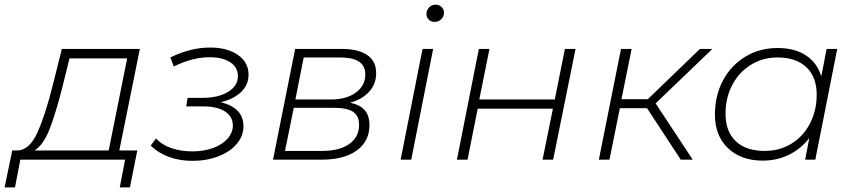

<svg xmlns="http://www.w3.org/2000/svg" viewBox="-82 -692 3699 832"><path d="M435 -40H513L481 120H437L460 0H6L-17 120H-62L-29 -40H-4Q46 -43 80 -117.5Q114 -192 147 -324L186 -480H524ZM68 -40H389L469 -439H219L189 -317Q161 -206 134 -135.5Q107 -65 68 -40Z M973 -145Q973 -103 944.5 -69Q916 -35 865 -15Q814 5 752 5Q696 5 650 -12Q604 -29 571 -61L594 -92Q620 -64 661 -50Q702 -36 751.5 -36Q801 -36 841 -50.5Q881 -65 904 -91Q927 -117 927 -148Q927 -187 893 -209Q859 -231 799 -231H725L731 -268H796Q864 -268 906.5 -294Q949 -320 949 -362Q949 -400 916 -422Q883 -444 826 -444Q753 -444 671 -404L656 -443Q744 -486 828 -486Q903 -486 949 -454Q995 -422 995 -368Q995 -325 963.5 -294Q932 -263 875 -249Q973 -225 973 -145Z M1519 -150Q1519 -80 1464 -40Q1409 0 1310 0H1101L1197 -480H1398Q1471 -480 1509.5 -453.5Q1548 -427 1548 -375Q1548 -328 1517.5 -294.5Q1487 -261 1435 -247Q1478 -238 1498.5 -214.5Q1519 -191 1519 -150ZM1198 -261H1353Q1419 -261 1460 -291Q1501 -321 1501 -369Q1501 -407 1473.5 -425Q1446 -443 1390 -443H1234ZM1474 -151Q1474 -190 1448 -207.5Q1422 -225 1362 -225H1191L1153 -38H1314Q1389 -38 1431.5 -68Q1474 -98 1474 -151Z M1749 -480H1795L1700 0H1654ZM1766 -631Q1766 -648 1777.5 -660Q1789 -672 1806 -672Q1821 -672 1831.5 -661.5Q1842 -651 1842 -638Q1842 -620 1830 -608.5Q1818 -597 1801 -597Q1786 -597 1776 -607Q1766 -617 1766 -631Z M1993 -480H2039L1995 -261H2322L2366 -480H2412L2315 0H2269L2314 -221H1988L1944 0H1898Z M2759 -244 2920 0H2868L2722 -223H2604L2559 0H2513L2609 -480H2655L2611 -262H2725L2951 -480H3005Z M3546 -480 3451 0H3407L3425 -94Q3390 -48 3338 -22Q3286 4 3223 4Q3129 4 3072.5 -50Q3016 -104 3016 -196Q3016 -278 3051 -343.5Q3086 -409 3148 -446.5Q3210 -484 3287 -484Q3362 -484 3410.5 -452Q3459 -420 3477 -361L3500 -480ZM3457 -282Q3457 -358 3412.5 -400.5Q3368 -443 3287 -443Q3223 -443 3171.5 -411Q3120 -379 3091 -323.5Q3062 -268 3062 -199Q3062 -122 3106.5 -80Q3151 -38 3232 -38Q3296 -38 3347 -69Q3398 -100 3427.5 -156Q3457 -212 3457 -282Z"/></svg>

Font: Montserrat Ace
Style: Light Italic
Weight: 300
Italic angle: -11.3°
Designer: Julieta Ulanovsky
Foundry: Julieta Ulanovsky
Version: Version 1